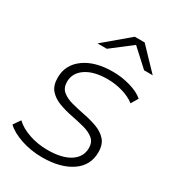

<svg xmlns="http://www.w3.org/2000/svg" viewBox="-184 -825 839 928"><g transform="rotate(30 235.5 -360.5)"><path d="M196 4Q134 4 78.5 -14.5Q23 -33 -7 -62L20 -101Q49 -73 97.5 -56.5Q146 -40 200 -40Q281 -40 325.5 -69Q370 -98 370 -148Q370 -181 348.5 -198.5Q327 -216 292.5 -225Q258 -234 219.5 -241.5Q181 -249 146.5 -262Q112 -275 90.5 -299.5Q69 -324 69 -368Q69 -440 128.5 -483Q188 -526 287 -526Q336 -526 383.5 -512.5Q431 -499 459 -475L436 -436Q406 -459 365 -470.5Q324 -482 283 -482Q206 -482 162 -452Q118 -422 118 -373Q118 -339 140 -321Q162 -303 196.5 -294Q231 -285 269.5 -277.5Q308 -270 342 -257.5Q376 -245 398 -221Q420 -197 420 -153Q420 -79 358.5 -37.5Q297 4 196 4ZM153 -607 293 -725H348L461 -607H413L318 -694L205 -607Z"/></g></svg>

Font: Montserrat Light
Style: Italic
Weight: 300
Italic angle: -11.3°
Designer: Julieta Ulanovsky
Foundry: Julieta Ulanovsky
Version: Version 9.000; ttfautohint (v1.8.4.7-5d5b)